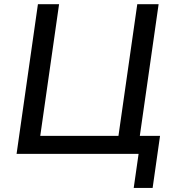

<svg xmlns="http://www.w3.org/2000/svg" viewBox="-20 -739 815 922"><path d="M712.9 163.6 748.5 -86.4H651.4L741.7 -718.8H639.2L548.8 -86.4H173.3L263.7 -718.8H162.1L59.6 0H645.5L622.1 163.6Z"/></svg>

Font: Winston
Style: Italic
Weight: 400
Italic angle: -8.13011°
Designer: Vernon Adams, Kim Jin-seong, David Berlow, Cristiano Sobral
Foundry: The Winston Project Authors
Version: Version 3.004